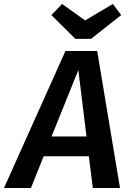

<svg xmlns="http://www.w3.org/2000/svg" viewBox="-63 -948 657 968"><path d="M385 -160H157L93 0H-43L267 -691H427L542 0H405ZM373 -260 332 -595 197 -260ZM548 -872 396 -752H317L196 -872L250 -928L366 -845L506 -928Z"/></svg>

Font: FiraGO Medium
Style: Italic
Weight: 500
Italic angle: -8°
Designer: bBox Type GmbH
Foundry: bBox Type GmbH
Version: Version 1.001